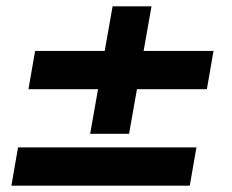

<svg xmlns="http://www.w3.org/2000/svg" viewBox="-20 -587 735 607"><path d="M388 -164H265L290 -305H70L91 -426H311L336 -567H459L434 -426H655L634 -305H413ZM580 0H16L37 -121H601Z"/></svg>

Font: Open Sauce One Black Italic
Style: Regular
Weight: 900
Italic angle: -10°
Designer: Alfredo Marco Pradil
Foundry: Creative Sauce Fz LLC
Version: Version 1.477